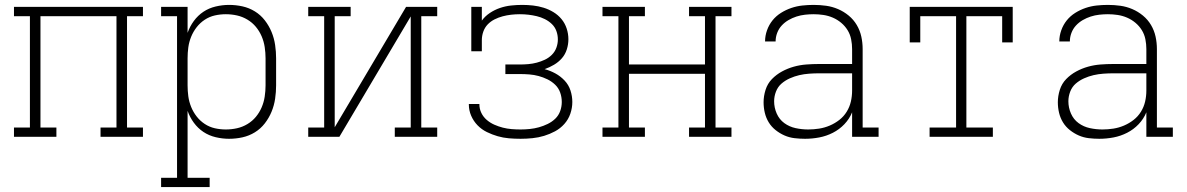

<svg xmlns="http://www.w3.org/2000/svg" viewBox="-20 -558 4840 783"><path d="M37 0V-38H102V-492H37V-530H563V-492H498V-38H563V0H390V-38H455V-492H145V-38H210V0Z M637 205V167H702V-492H637V-530H745V-424Q754 -450 770.5 -472.5Q787 -495 809.5 -510Q832 -525 859.5 -531.5Q887 -538 914 -538Q942 -538 969 -532Q996 -526 1019.5 -511.5Q1043 -497 1060 -475Q1077 -453 1087.5 -427.5Q1098 -402 1102 -374.5Q1106 -347 1106 -320V-210Q1106 -183 1102 -155.5Q1098 -128 1087.5 -102.5Q1077 -77 1060 -55Q1043 -33 1019.5 -18.5Q996 -4 969 2Q942 8 914 8Q887 8 859.5 1.5Q832 -5 809.5 -20Q787 -35 770.5 -57.5Q754 -80 745 -106V167H835V205ZM901 -30Q924 -30 946.5 -35Q969 -40 989 -52Q1009 -64 1023.5 -81.5Q1038 -99 1047 -120Q1056 -141 1059.5 -164Q1063 -187 1063 -210V-320Q1063 -343 1059.5 -366Q1056 -389 1047 -410Q1038 -431 1023.5 -448.5Q1009 -466 989 -478Q969 -490 946.5 -495Q924 -500 901 -500Q878 -500 856 -495Q834 -490 815 -477.5Q796 -465 782 -447Q768 -429 759.5 -408Q751 -387 748 -365Q745 -343 745 -320V-210Q745 -187 748 -165Q751 -143 759.5 -122Q768 -101 782 -83Q796 -65 815 -52.5Q834 -40 856 -35Q878 -30 901 -30Z M1237 0V-38H1302V-492H1237V-530H1410V-492H1345V-39L1636 -530H1763V-492H1698V-38H1763V0H1590V-38H1655V-491L1364 0Z M2103 8Q2079 8 2055.5 6Q2032 4 2009.5 -2.5Q1987 -9 1965.5 -19.5Q1944 -30 1927.5 -47Q1911 -64 1901.5 -86Q1892 -108 1892 -132Q1892 -132 1892 -132.5Q1892 -133 1892 -134H1935Q1935 -133 1935 -133Q1935 -133 1935 -133Q1935 -114 1943 -97.5Q1951 -81 1965 -69Q1979 -57 1996 -49.5Q2013 -42 2030.5 -37.5Q2048 -33 2066.5 -31.5Q2085 -30 2103 -30Q2122 -30 2141 -32Q2160 -34 2178 -39Q2196 -44 2213.5 -52.5Q2231 -61 2244.5 -74Q2258 -87 2264.5 -105Q2271 -123 2271 -142Q2271 -162 2264.5 -180.5Q2258 -199 2244 -212.5Q2230 -226 2212.5 -234.5Q2195 -243 2176.5 -248Q2158 -253 2138.5 -254.5Q2119 -256 2100 -256H2041V-295H2100Q2117 -295 2134.5 -296.5Q2152 -298 2169 -302.5Q2186 -307 2202 -314.5Q2218 -322 2230.5 -334.5Q2243 -347 2249 -363.5Q2255 -380 2255 -397Q2255 -415 2249 -431.5Q2243 -448 2230.5 -460Q2218 -472 2202 -480Q2186 -488 2169 -492Q2152 -496 2135 -498Q2118 -500 2100 -500Q2100 -500 2100 -500Q2100 -500 2100 -500Q2082 -500 2064.5 -498Q2047 -496 2030 -491.5Q2013 -487 1997 -479Q1981 -471 1969 -458.5Q1957 -446 1951 -429Q1945 -412 1945 -394V-349H1902V-530H1945V-474Q1958 -492 1977.5 -505Q1997 -518 2019 -525.5Q2041 -533 2064 -535.5Q2087 -538 2109 -538Q2109 -538 2109 -538Q2109 -538 2110 -538Q2132 -538 2154 -535.5Q2176 -533 2197 -526.5Q2218 -520 2237 -508.5Q2256 -497 2270 -480Q2284 -463 2291 -441.5Q2298 -420 2298 -398Q2298 -377 2291.5 -356.5Q2285 -336 2271.5 -320.5Q2258 -305 2239.5 -294Q2221 -283 2201 -276Q2224 -270 2245 -258.5Q2266 -247 2282.5 -229.5Q2299 -212 2306.5 -189Q2314 -166 2314 -142Q2314 -118 2306 -94.5Q2298 -71 2281.5 -52.5Q2265 -34 2243.5 -22.5Q2222 -11 2199 -4Q2176 3 2151.5 5.5Q2127 8 2103 8Z M2437 0V-38H2502V-492H2437V-530H2610V-492H2545V-295H2855V-492H2790V-530H2963V-492H2898V-38H2963V0H2790V-38H2855V-257H2545V-38H2610V0Z M3263 8Q3242 8 3220.5 5.5Q3199 3 3179.5 -5.5Q3160 -14 3143 -27.5Q3126 -41 3115 -59Q3104 -77 3099 -98Q3094 -119 3094 -141Q3094 -166 3102 -191.5Q3110 -217 3128 -235.5Q3146 -254 3169 -266.5Q3192 -279 3217 -286Q3242 -293 3268 -295Q3294 -297 3320 -297H3455V-358Q3455 -378 3451 -398Q3447 -418 3436.5 -435Q3426 -452 3410.5 -465Q3395 -478 3376.5 -486Q3358 -494 3338 -497Q3318 -500 3298 -500Q3281 -500 3263 -498Q3245 -496 3228 -490.5Q3211 -485 3195.5 -476Q3180 -467 3168 -454Q3156 -441 3149.5 -424Q3143 -407 3143 -389H3100Q3100 -412 3108 -434.5Q3116 -457 3130.5 -475Q3145 -493 3165 -505.5Q3185 -518 3207 -525.5Q3229 -533 3252 -535.5Q3275 -538 3298 -538Q3324 -538 3349 -534.5Q3374 -531 3397.5 -521Q3421 -511 3441 -494.5Q3461 -478 3474 -456Q3487 -434 3492.5 -409Q3498 -384 3498 -358V-38H3563V0H3455V-100Q3444 -73 3423.5 -51.5Q3403 -30 3376.5 -16.5Q3350 -3 3321 2.5Q3292 8 3263 8ZM3276 -30Q3298 -30 3320.5 -33.5Q3343 -37 3364 -46Q3385 -55 3403 -69Q3421 -83 3433 -102.5Q3445 -122 3450 -144Q3455 -166 3455 -189V-259H3320Q3300 -259 3279.5 -257.5Q3259 -256 3239.5 -251.5Q3220 -247 3201 -238.5Q3182 -230 3167 -217Q3152 -204 3144.5 -184.5Q3137 -165 3137 -145Q3137 -119 3147.5 -95Q3158 -71 3178.5 -56Q3199 -41 3224.5 -35.5Q3250 -30 3276 -30Z M3771 0V-38H3879V-492H3733V-385H3690V-530H4110V-385H4067V-492H3921V-38H4029V0Z M4463 8Q4442 8 4420.5 5.5Q4399 3 4379.5 -5.5Q4360 -14 4343 -27.5Q4326 -41 4315 -59Q4304 -77 4299 -98Q4294 -119 4294 -141Q4294 -166 4302 -191.5Q4310 -217 4328 -235.5Q4346 -254 4369 -266.5Q4392 -279 4417 -286Q4442 -293 4468 -295Q4494 -297 4520 -297H4655V-358Q4655 -378 4651 -398Q4647 -418 4636.5 -435Q4626 -452 4610.5 -465Q4595 -478 4576.5 -486Q4558 -494 4538 -497Q4518 -500 4498 -500Q4481 -500 4463 -498Q4445 -496 4428 -490.5Q4411 -485 4395.5 -476Q4380 -467 4368 -454Q4356 -441 4349.5 -424Q4343 -407 4343 -389H4300Q4300 -412 4308 -434.5Q4316 -457 4330.5 -475Q4345 -493 4365 -505.5Q4385 -518 4407 -525.5Q4429 -533 4452 -535.5Q4475 -538 4498 -538Q4524 -538 4549 -534.5Q4574 -531 4597.5 -521Q4621 -511 4641 -494.5Q4661 -478 4674 -456Q4687 -434 4692.5 -409Q4698 -384 4698 -358V-38H4763V0H4655V-100Q4644 -73 4623.5 -51.5Q4603 -30 4576.5 -16.5Q4550 -3 4521 2.5Q4492 8 4463 8ZM4476 -30Q4498 -30 4520.5 -33.5Q4543 -37 4564 -46Q4585 -55 4603 -69Q4621 -83 4633 -102.5Q4645 -122 4650 -144Q4655 -166 4655 -189V-259H4520Q4500 -259 4479.5 -257.5Q4459 -256 4439.5 -251.5Q4420 -247 4401 -238.5Q4382 -230 4367 -217Q4352 -204 4344.5 -184.5Q4337 -165 4337 -145Q4337 -119 4347.5 -95Q4358 -71 4378.5 -56Q4399 -41 4424.5 -35.5Q4450 -30 4476 -30Z"/></svg>

Font: Iosevka Slab XLtEx
Style: Regular
Weight: 200
Width: 7
Monospace: yes
Designer: Belleve Invis
Foundry: Belleve Invis
Version: Version 11.1.0; ttfautohint (v1.8.3)